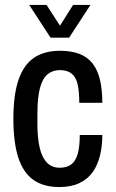

<svg xmlns="http://www.w3.org/2000/svg" viewBox="-20 -743 467 775"><path d="M220 12Q155 12 114 -17.5Q73 -47 53.5 -108Q34 -169 34 -263Q34 -361 55 -421.5Q76 -482 117.5 -510Q159 -538 222 -538Q268 -538 300.5 -525.5Q333 -513 353.5 -487Q374 -461 383.5 -421Q393 -381 393 -328H300Q300 -375 293 -404Q286 -433 268.5 -446.5Q251 -460 221 -460Q193 -460 172.5 -443.5Q152 -427 141.5 -388.5Q131 -350 131 -283V-241Q131 -187 140 -147.5Q149 -108 169 -87Q189 -66 221 -66Q251 -66 268.5 -80Q286 -94 294 -123Q302 -152 302 -198H393Q393 -153 383.5 -114.5Q374 -76 354 -48Q334 -20 300.5 -4Q267 12 220 12ZM98 -723H168L243 -607L201 -606L275 -723H345L259 -591H184Z"/></svg>

Font: Archivo Condensed Medium
Style: Regular
Weight: 500
Width: 3
Designer: Hector Gatti
Foundry: Omnibus-Type
Version: Version 2.001